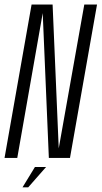

<svg xmlns="http://www.w3.org/2000/svg" viewBox="-48 -695 447 845"><path d="M-28 0 91 -675H183.5L210.5 -42L323 -675H379L260 0H167L140 -637.5L28 0ZM51 129.6 105.8 39.9H154.8L76 129.6Z"/></svg>

Font: Anybody Condensed Light
Style: Italic
Weight: 300
Width: 3
Italic angle: -10°
Designer: Tyler Finck
Foundry: Etcetera Type Company
Version: Version 1.010; ttfautohint (v1.8.3) -l 8 -r 50 -G 200 -x 14 